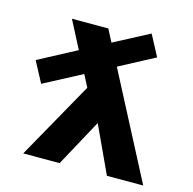

<svg xmlns="http://www.w3.org/2000/svg" viewBox="-115 -925 1046 1040"><g transform="rotate(15 408.0 -405.5)"><path d="M39.1 -507.8 251 -620.1 170.9 -774.9H375L411.1 -705.1L608.9 -809.1L670.9 -691.9L473.1 -586.9L777.8 -2H574.2L452.1 -265.1L309.1 -2H105L348.1 -435.1L313 -502.9L101.1 -391.1Z"/></g></svg>

Font: Hussar Preview
Style: Bold
Weight: 700
Foundry: Cannot Into Space Fonts, PlusOne Fonts
Version: Version 2.29RC2 "Millennial"